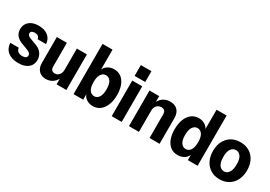

<svg xmlns="http://www.w3.org/2000/svg" viewBox="14 -1552 3348 2383"><g transform="rotate(30 1688.0 -360.0)"><path d="M227 10Q133 10 78 -34.5Q23 -79 18 -159H140Q144 -125 167 -107.5Q190 -90 228 -90Q261 -90 277 -101.5Q293 -113 293 -135Q293 -154 282 -165.5Q271 -177 239 -191L169 -217Q103 -239 71 -276Q39 -313 39 -369Q39 -438 87.5 -479Q136 -520 220 -520Q306 -520 356 -479.5Q406 -439 411 -367H289Q286 -395 268.5 -407.5Q251 -420 221 -420Q194 -420 179 -409.5Q164 -399 164 -380Q164 -363 176.5 -351Q189 -339 221 -327L300 -298Q356 -278 387 -237Q418 -196 418 -142Q418 -71 367.5 -30.5Q317 10 227 10Z M622 10Q579 10 547.5 -8.5Q516 -27 499.5 -60.5Q483 -94 483 -138V-510H627V-170Q627 -137 642.5 -121Q658 -105 685 -105Q711 -105 729.5 -118Q748 -131 759 -153Q770 -175 770 -203L786 -106Q764 -52 722.5 -21Q681 10 622 10ZM774 0V-108H770V-510H914V0Z M1296 10Q1238 10 1196.5 -21.5Q1155 -53 1147 -109L1155 -110V0H1017V-720H1160V-404L1152 -406Q1162 -460 1204 -490Q1246 -520 1303 -520Q1361 -520 1403 -488.5Q1445 -457 1468 -398.5Q1491 -340 1491 -260Q1491 -178 1466.5 -117Q1442 -56 1398.5 -23Q1355 10 1296 10ZM1250 -105Q1292 -105 1317 -143Q1342 -181 1342 -257Q1342 -332 1317 -368.5Q1292 -405 1249 -405Q1208 -405 1182.5 -367Q1157 -329 1157 -254Q1157 -179 1182.5 -142Q1208 -105 1250 -105Z M1564 0V-510H1707V0ZM1560 -575V-730H1712V-575Z M1811 0V-510H1950V-402H1954V0ZM2106 0V-339Q2106 -373 2090 -389Q2074 -405 2043 -405Q2017 -405 1996.5 -392Q1976 -379 1965 -357.5Q1954 -336 1954 -307L1939 -404Q1961 -459 2003 -489.5Q2045 -520 2106 -520Q2175 -520 2212.5 -479.5Q2250 -439 2250 -369V0Z M2655 0V-106L2664 -104Q2654 -51 2611.5 -20.5Q2569 10 2511 10Q2452 10 2409.5 -21.5Q2367 -53 2344 -111.5Q2321 -170 2321 -250Q2321 -333 2345 -393.5Q2369 -454 2413 -487Q2457 -520 2516 -520Q2574 -520 2615 -488.5Q2656 -457 2664 -401L2651 -400V-720H2795V0ZM2562 -105Q2604 -105 2629.5 -143Q2655 -181 2655 -256Q2655 -331 2629.5 -368Q2604 -405 2562 -405Q2521 -405 2495 -367Q2469 -329 2469 -253Q2469 -179 2494.5 -142Q2520 -105 2562 -105Z M3112 10Q3039 10 2984 -23Q2929 -56 2898.5 -116.5Q2868 -177 2868 -257Q2868 -337 2898.5 -396Q2929 -455 2984 -487.5Q3039 -520 3112 -520Q3185 -520 3240 -487.5Q3295 -455 3325.5 -396Q3356 -337 3356 -257Q3356 -177 3325.5 -116.5Q3295 -56 3240 -23Q3185 10 3112 10ZM3112 -103Q3139 -103 3160.5 -119.5Q3182 -136 3194.5 -170Q3207 -204 3207 -257Q3207 -335 3180 -371Q3153 -407 3112 -407Q3071 -407 3043.5 -371Q3016 -335 3016 -257Q3016 -204 3028.5 -170Q3041 -136 3062.5 -119.5Q3084 -103 3112 -103Z"/></g></svg>

Font: Instrument Sans SemiCondensed
Style: Bold
Weight: 700
Width: 4
Designer: Rodrigo Fuenzalida
Foundry: fragTYPE
Version: Version 1.000;gftools[0.9.28]